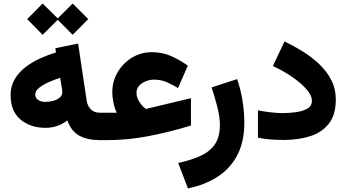

<svg xmlns="http://www.w3.org/2000/svg" viewBox="-20 -775 1916 1062"><path d="M215.8 -755.4 299.3 -673.3 381.8 -755.4 468.3 -669.4 381.8 -582.5 299.3 -665.5 215.8 -582.5 130.4 -669.4ZM531.2 0Q463.4 0 418.5 -24.7Q373.5 -49.3 352.5 -108.9Q323.7 -87.4 294.4 -77.6Q265.1 -67.9 232.4 -67.9Q148.9 -67.9 93.8 -113.5Q38.6 -159.2 38.6 -249Q38.6 -298.3 61 -336.4Q83.5 -374.5 120.4 -403.1Q157.2 -431.6 201.4 -451.7Q245.6 -471.7 289.6 -484.9L286.1 -508.3L412.1 -534.2L459.5 -217.8Q463.4 -190.9 481.4 -171.1Q499.5 -151.4 533.2 -151.4H547.9V0ZM324.7 -265.6Q324.7 -272.5 323.5 -281.2Q322.3 -290 320.3 -299.3L312.5 -344.7Q283.7 -335.4 251.5 -321.3Q219.2 -307.1 197 -289.8Q174.8 -272.5 174.8 -252.4Q174.8 -234.4 190.2 -222.9Q205.6 -211.4 229.5 -211.4Q251 -211.4 272.9 -217Q294.9 -222.7 309.8 -234.9Q324.7 -247.1 324.7 -265.6Z M626 -151.4Q613.8 -174.8 607.4 -207.5Q601.1 -240.2 601.1 -265.6Q601.1 -324.7 630.4 -375Q659.7 -425.3 709.5 -455.8Q759.3 -486.3 820.3 -486.3Q878.4 -486.3 924.6 -465.8Q970.7 -445.3 1019 -412.1L964.8 -288.1Q933.6 -306.6 902.3 -320.6Q871.1 -334.5 830.6 -334.5Q809.1 -334.5 786.9 -325.7Q764.6 -316.9 749.8 -300.8Q734.9 -284.7 734.9 -261.7Q734.9 -234.9 752.2 -209.5Q769.5 -184.1 786.6 -172.9Q787.6 -172.4 789.3 -172.9Q791 -173.3 792.5 -173.8L1036.1 -231.9V-80.6Q912.6 -43 798.6 -21.5Q684.6 0 576.7 0H528.3V-151.4Z M1019.5 267.1 965.8 126.5Q1034.7 111.3 1086.7 88.4Q1138.7 65.4 1167.5 24.7Q1196.3 -16.1 1196.3 -84Q1196.3 -128.9 1181.4 -186.3Q1166.5 -243.7 1150.4 -291.5L1291.5 -337.4Q1311 -282.7 1321.3 -219Q1331.5 -155.3 1331.5 -96.7Q1331.5 9.8 1292 84.2Q1252.4 158.7 1182.1 203.6Q1111.8 248.5 1019.5 267.1Z M1542 -149.4Q1577.6 -149.4 1615.5 -154.3Q1653.3 -159.2 1679.2 -173.6Q1705.1 -188 1705.1 -217.3Q1705.1 -248 1673.6 -283.2Q1642.1 -318.4 1592.8 -351.8Q1543.5 -385.3 1489.3 -409.7L1553.7 -545.9Q1603.5 -522 1653.6 -491Q1703.6 -460 1745.4 -420.7Q1787.1 -381.3 1812.3 -332.5Q1837.4 -283.7 1837.4 -223.6Q1837.4 -142.1 1800.5 -93.3Q1763.7 -44.4 1698.7 -22.7Q1633.8 -1 1549.3 -1Q1508.8 -1 1474.4 -3.7Q1439.9 -6.3 1406.7 -13.7V-164.6Q1438.5 -158.2 1476.6 -153.8Q1514.6 -149.4 1542 -149.4Z"/></svg>

Font: Vazirmatn UI NL Black
Style: Regular
Weight: 900
Designer: Saber Rastikerdar
Foundry: Saber Rastikerdar
Version: Version 33.003